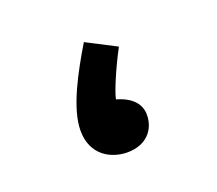

<svg xmlns="http://www.w3.org/2000/svg" viewBox="-56 -303 428 379"><g transform="rotate(-20 158.0 -113.0)"><path d="M156 4C195 4 217 -21 217 -53C217 -75 202 -93 170 -102C171 -113 191 -161 211 -198L149 -230C119 -180 83 -115 83 -68C83 -15 123 4 156 4Z"/></g></svg>

Font: Noto Sans Arabic UI XCn Md
Style: Regular
Weight: 500
Width: 2
Designer: Monotype Design Team, Nadine Chahine and Nizar Qandah
Foundry: Monotype Imaging Inc.
Version: Version 2.010